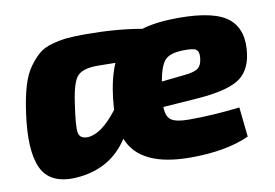

<svg xmlns="http://www.w3.org/2000/svg" viewBox="-62 -609 1028 719"><g transform="rotate(-10 452.5 -249.5)"><path d="M821 -141 833 -28Q745 12 609 12Q417 12 373 -101Q305 4 172 12Q74 17 42.5 -51Q11 -119 31 -260Q39 -318 51.5 -360Q64 -402 83.5 -429Q103 -456 122.5 -472.5Q142 -489 173 -497.5Q204 -506 231 -508.5Q258 -511 300 -511Q418 -511 515 -494Q570 -511 654 -511Q794 -511 845.5 -466.5Q897 -422 884 -332Q874 -265 827 -237.5Q780 -210 678 -202L541 -192Q542 -154 561.5 -141.5Q581 -129 628 -129Q722 -129 821 -141ZM552 -287 637 -296Q674 -299 690 -309.5Q706 -320 709 -350Q711 -374 699.5 -381.5Q688 -389 651 -388Q602 -387 582.5 -367.5Q563 -348 552 -287ZM244 -130Q296 -133 358 -214Q358 -220 358.5 -226.5Q359 -233 360 -241.5Q361 -250 361 -255Q370 -333 393 -386L325 -387Q270 -387 249 -365Q228 -343 217 -263Q204 -177 208.5 -153Q213 -129 244 -130Z"/></g></svg>

Font: Exo 2.0 Extra Bold
Style: Italic
Weight: 800
Italic angle: -8°
Designer: Natanael Gama
Version: Version 1.001;PS 001.001;hotconv 1.0.70;makeotf.lib2.5.58329